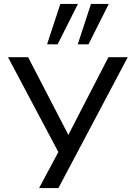

<svg xmlns="http://www.w3.org/2000/svg" viewBox="-20 -783 695 983"><path d="M180 180 295 -35V26L21 -490H124L338 -77H322L535 -490H634L279 180ZM378 -556 446 -763H537L433 -556ZM221 -556 289 -763H379L275 -556Z"/></svg>

Font: Nunito Sans 10pt Expanded
Style: Regular
Weight: 400
Width: 7
Designer: Vernon Adams
Foundry: Vernon Adams
Version: Version 3.101;gftools[0.9.27]